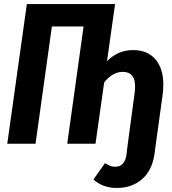

<svg xmlns="http://www.w3.org/2000/svg" viewBox="-20 -712 853 951"><path d="M789 -293Q789 -270 786 -246L752 0L745 52Q733 133 683 176Q633 219 559 219Q489 219 443 177L500 96Q515 105 525.5 109.5Q536 114 551 114Q574 114 588 99Q602 84 606 56L613 0L647 -253Q649 -264 649 -285Q649 -356 588 -356Q538 -356 496 -304L453 0H313L394 -581H237L156 0H16L113 -692H550L510 -409Q565 -464 639 -464Q711 -464 750 -418Q789 -372 789 -293Z"/></svg>

Font: Fira Sans Compressed SemiBold
Style: Italic
Weight: 600
Width: 1
Italic angle: -8°
Designer: bBox Type GmbH & Carrois Corporate GbR & Edenspiekermann AG
Foundry: bBox Type GmbH & Carrois Corporate GbR & Edenspiekermann AG
Version: Version 4.301